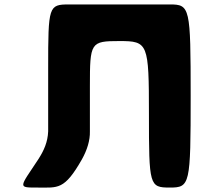

<svg xmlns="http://www.w3.org/2000/svg" viewBox="-20 -845 934 865"><path d="M385 -253V-457C385 -654 388 -660 518 -660C647 -660 651 -651 651 -330C651 -9 653 0 745 0C836 0 839 -12 839 -413C839 -813 836 -825 745 -825H651H385H291C199 -825 197 -817 197 -539V-253C195 -205 178 -167 153 -128C67 2 58 0 150 0C241 0 270 12 349 -127C373 -170 386 -213 385 -253Z"/></svg>

Font: Hussar Print
Style: Bold
Weight: 700
Foundry: Cannot Into Space Fonts
Version: Version 2.00